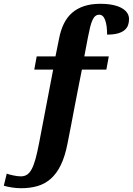

<svg xmlns="http://www.w3.org/2000/svg" viewBox="-105 -744 695 1004"><path d="M451.2 -379.9H323.2Q313.5 -331.1 304 -283Q294.4 -234.9 285.4 -187Q276.4 -139.2 267.1 -90.8Q257.8 -42.5 248 6.8Q234.9 74.2 212.9 119.1Q190.9 164.1 160.4 190.9Q129.9 217.8 91.1 229Q52.2 240.2 5.9 240.2Q-18.1 240.2 -43 236.3Q-67.9 232.4 -85 227.1L-69.8 164.1Q-63 166.5 -54.2 168.9Q-45.4 171.4 -35.6 173.3Q-25.9 175.3 -15.6 176.8Q-5.4 178.2 3.9 178.2Q22.9 178.2 36.6 169.2Q50.3 160.2 61 139.9Q71.8 119.6 80.8 86.7Q89.8 53.7 99.1 5.9L172.9 -379.9H74.2L86.9 -449.2H185.1Q189.5 -472.7 194.6 -496.1Q199.7 -519.5 204.1 -543Q212.4 -586.4 229 -620.1Q245.6 -653.8 271.7 -676.8Q297.9 -699.7 334.5 -711.9Q371.1 -724.1 418.9 -724.1Q457.5 -724.1 485.8 -718Q514.2 -711.9 533 -700.9Q551.8 -689.9 560.8 -675.5Q569.8 -661.1 569.8 -644Q569.8 -627 564.5 -612.1Q559.1 -597.2 545.9 -586.2Q532.7 -575.2 510.5 -569.1Q488.3 -563 455.1 -563Q455.1 -611.3 444.8 -639.2Q434.6 -667 414.1 -667Q401.9 -667 393.3 -659.9Q384.8 -652.8 378.2 -638.2Q371.6 -623.5 366.2 -601.6Q360.8 -579.6 355 -549.8L335.9 -449.2H463.9Z"/></svg>

Font: Droids
Style: b
Weight: 700
Foundry: Ascender Corporation
Version: Version 1.00 build 113